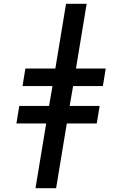

<svg xmlns="http://www.w3.org/2000/svg" viewBox="-20 -843 640 1006"><path d="M166 143 222 -196H66L81 -288H237L255 -392H98L113 -484H270L326 -823H434L378 -484H534L519 -392H363L345 -288H502L487 -196H330L274 143Z"/></svg>

Font: Iosevka Etoile SmBdObl
Style: Regular
Weight: 600
Italic angle: -9°
Designer: Belleve Invis
Foundry: Belleve Invis
Version: Version 15.5.2; ttfautohint (v1.8.4)